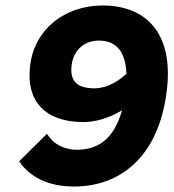

<svg xmlns="http://www.w3.org/2000/svg" viewBox="-20 -668 633 700"><path d="M241 -430C249 -492 294 -520 340 -520C395 -520 437 -491 441 -399C399 -360 357 -346 325 -346C263 -346 234 -370 241 -430ZM60 -66C96 -23 154 12 250 12C420 12 559 -98 588 -337C614 -545 514 -648 354 -648C217 -648 106 -562 90 -430C73 -294 150 -223 284 -223C329 -223 379 -238 425 -266C393 -152 329 -122 259 -122C221 -122 183 -139 164 -163L151 -180L50 -80Z"/></svg>

Font: Falling Sky
Style: ExBdObl
Weight: 400
Designer: Paul D. Hunt
Foundry: Adobe Systems Incorporated
Version: Version 1.02